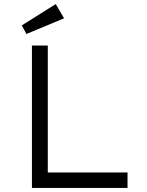

<svg xmlns="http://www.w3.org/2000/svg" viewBox="-20 -924 721 944"><path d="M137 0V-700H215V-76H607V0ZM110 -757 87 -799 254 -904 295 -834Z"/></svg>

Font: Lexend Exa Light
Style: Regular
Weight: 300
Designer: Bonnie Shaver-Troup, Thomas Jockin
Foundry: Lexend
Version: Version 1.007